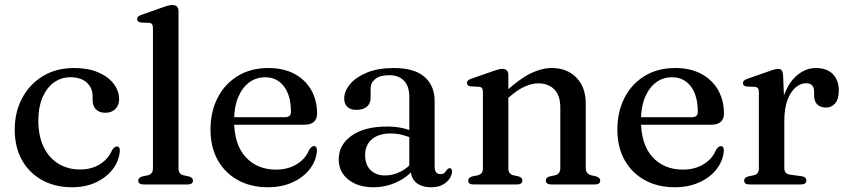

<svg xmlns="http://www.w3.org/2000/svg" viewBox="-20 -758 3482 789"><path d="M469.5 -349.5Q469.5 -326 454 -310.2Q438.5 -294.5 413 -294.5Q388 -294.5 374.2 -308.8Q360.5 -323 360.5 -346.5V-362.5Q360.5 -397.5 336.2 -419Q312 -440.5 269.5 -440.5Q231 -440.5 201.2 -418.8Q171.5 -397 154.5 -357.2Q137.5 -317.5 137.5 -264Q137.5 -198.5 159.8 -153.2Q182 -108 220.8 -84.8Q259.5 -61.5 309 -61.5Q356.5 -61.5 391.2 -83.5Q426 -105.5 441 -142Q447 -150 451.2 -153Q455.5 -156 460.5 -156Q467.5 -156 470.2 -150.5Q473 -145 472.5 -137.5Q469 -96 443 -62.2Q417 -28.5 374 -8.5Q331 11.5 276 11.5Q206.5 11.5 153.2 -17.8Q100 -47 70.2 -100.2Q40.5 -153.5 40.5 -225.5Q40.5 -297 70.8 -354.2Q101 -411.5 155.8 -445Q210.5 -478.5 284.5 -478.5Q341.5 -478.5 383.2 -460.8Q425 -443 447.2 -413.5Q469.5 -384 469.5 -349.5Z M713.5 -712.5V-67.5Q713.5 -54 718.5 -47.2Q723.5 -40.5 733 -38L756 -33Q764.5 -30.5 768.8 -26.5Q773 -22.5 773 -16Q773 -8.5 767.5 -4.2Q762 0 751 0H570Q559 0 553.5 -4.2Q548 -8.5 548 -16Q548 -22 552.2 -26.2Q556.5 -30.5 565 -33L589 -38Q598.5 -41 603.5 -47.5Q608.5 -54 608.5 -67V-642.5Q608.5 -653.5 605 -658.5Q601.5 -663.5 593 -664L558.5 -665.5Q550.5 -667 547 -670.5Q543.5 -674 543.5 -679.5Q543.5 -685.5 547.5 -689.8Q551.5 -694 562.5 -697.5L646.5 -727Q662.5 -733 672 -735.2Q681.5 -737.5 688 -737.5Q701 -737.5 707.2 -730.8Q713.5 -724 713.5 -712.5Z M1283 -291Q1283 -269 1269.8 -257.2Q1256.5 -245.5 1231.5 -245.5H912V-276.5H1151.5Q1175.5 -276.5 1175.5 -298Q1175.5 -365.5 1146.8 -403Q1118 -440.5 1070 -440.5Q1032 -440.5 1003.2 -418.8Q974.5 -397 958.2 -357.2Q942 -317.5 942 -263.5Q942 -164 989.5 -112.5Q1037 -61 1114 -61Q1163.5 -61 1200 -83.5Q1236.5 -106 1251 -143.5Q1257 -151.5 1261.2 -154.5Q1265.5 -157.5 1270.5 -157.5Q1277 -157.5 1280 -152Q1283 -146.5 1282.5 -138.5Q1279.5 -97.5 1253 -63.2Q1226.5 -29 1182 -8.8Q1137.5 11.5 1081 11.5Q1011 11.5 957.8 -17.8Q904.5 -47 874.8 -100.2Q845 -153.5 845 -225Q845 -298.5 874 -355.5Q903 -412.5 956.5 -445.5Q1010 -478.5 1083.5 -478.5Q1144.5 -478.5 1189.2 -454.8Q1234 -431 1258.5 -388.8Q1283 -346.5 1283 -291Z M1668 -61V-70.5L1662 -73.5V-359.5Q1662 -403 1640.5 -426Q1619 -449 1579 -449Q1541 -449 1522 -433.2Q1503 -417.5 1503 -395.5V-356.5Q1503 -332.5 1487.5 -319.5Q1472 -306.5 1444 -306.5Q1420 -306.5 1407.2 -319Q1394.5 -331.5 1394.5 -353Q1394.5 -383.5 1418.5 -412.2Q1442.5 -441 1488 -459.8Q1533.5 -478.5 1598.5 -478.5Q1683 -478.5 1724.5 -442Q1766 -405.5 1766 -344V-74Q1766 -57.5 1772.2 -50Q1778.5 -42.5 1789 -42.5Q1801.5 -42.5 1807 -48.2Q1812.5 -54 1816 -59.5Q1818.5 -62.5 1821.2 -64.8Q1824 -67 1827.5 -67Q1832.5 -67 1835 -63.5Q1837.5 -60 1837.5 -53.5Q1837.5 -39.5 1827.8 -24.5Q1818 -9.5 1799.2 1Q1780.5 11.5 1752 11.5Q1713 11.5 1690.5 -7.2Q1668 -26 1668 -61ZM1372 -103.5Q1372 -162.5 1424.5 -200.2Q1477 -238 1571 -238Q1605 -238 1633.2 -231.8Q1661.5 -225.5 1683 -215.5L1675.5 -189.5Q1654.5 -198 1632.8 -203.8Q1611 -209.5 1585.5 -209.5Q1536 -209.5 1508.2 -185.8Q1480.5 -162 1480.5 -120.5Q1480.5 -80.5 1503.2 -58.8Q1526 -37 1561.5 -37Q1594.5 -37 1625.2 -52.2Q1656 -67.5 1678 -95L1688 -72.5Q1659 -32.5 1612.5 -10.5Q1566 11.5 1514.5 11.5Q1451.5 11.5 1411.8 -19.8Q1372 -51 1372 -103.5Z M2069 -449.5V-67.5Q2069 -54 2074 -47.5Q2079 -41 2088.5 -38L2111.5 -33Q2126.5 -28 2126.5 -16.5Q2126.5 0 2104 0H1925.5Q1914.5 0 1909.2 -4.2Q1904 -8.5 1904 -16Q1904 -22 1908 -26.2Q1912 -30.5 1920.5 -33L1944.5 -38Q1954.5 -41 1959.5 -47.5Q1964.5 -54 1964.5 -67V-380Q1964.5 -391 1960.8 -395.8Q1957 -400.5 1948.5 -401.5L1914.5 -403Q1906 -404 1902.5 -407.5Q1899 -411 1899 -417Q1899 -423 1903 -427.2Q1907 -431.5 1918 -435L2002.5 -464.5Q2017.5 -470 2027 -472.5Q2036.5 -475 2044.5 -475Q2056.5 -475 2062.8 -468.2Q2069 -461.5 2069 -449.5ZM2055 -344 2036 -363 2058 -382Q2117 -435.5 2161.8 -457Q2206.5 -478.5 2247.5 -478.5Q2310 -478.5 2348.5 -439.2Q2387 -400 2387 -332V-69.5Q2387 -55 2392.8 -47.8Q2398.5 -40.5 2408.5 -38L2430 -33Q2438.5 -30.5 2442.5 -26.2Q2446.5 -22 2446.5 -16Q2446.5 -8.5 2441.2 -4.2Q2436 0 2425 0H2245.5Q2223 0 2223 -16.5Q2223 -28 2238 -33L2262 -38Q2272.5 -41 2277.5 -48.2Q2282.5 -55.5 2282.5 -69.5V-316Q2282.5 -366 2257.8 -390.8Q2233 -415.5 2192 -415.5Q2167 -415.5 2138 -403Q2109 -390.5 2076.5 -362.5Z M2955 -291Q2955 -269 2941.8 -257.2Q2928.5 -245.5 2903.5 -245.5H2584V-276.5H2823.5Q2847.5 -276.5 2847.5 -298Q2847.5 -365.5 2818.8 -403Q2790 -440.5 2742 -440.5Q2704 -440.5 2675.2 -418.8Q2646.5 -397 2630.2 -357.2Q2614 -317.5 2614 -263.5Q2614 -164 2661.5 -112.5Q2709 -61 2786 -61Q2835.5 -61 2872 -83.5Q2908.5 -106 2923 -143.5Q2929 -151.5 2933.2 -154.5Q2937.5 -157.5 2942.5 -157.5Q2949 -157.5 2952 -152Q2955 -146.5 2954.5 -138.5Q2951.5 -97.5 2925 -63.2Q2898.5 -29 2854 -8.8Q2809.5 11.5 2753 11.5Q2683 11.5 2629.8 -17.8Q2576.5 -47 2546.8 -100.2Q2517 -153.5 2517 -225Q2517 -298.5 2546 -355.5Q2575 -412.5 2628.5 -445.5Q2682 -478.5 2755.5 -478.5Q2816.5 -478.5 2861.2 -454.8Q2906 -431 2930.5 -388.8Q2955 -346.5 2955 -291Z M3186 -260Q3186 -331 3207 -379.8Q3228 -428.5 3261.5 -453.5Q3295 -478.5 3332.5 -478.5Q3377.5 -478.5 3402.2 -453.8Q3427 -429 3427 -385.5Q3427 -351 3412.2 -333.5Q3397.5 -316 3374.5 -316Q3351 -316 3338.2 -329Q3325.5 -342 3325.5 -365.5V-382.5Q3325 -399 3317.2 -407.5Q3309.5 -416 3291.5 -416Q3270 -416 3249.5 -398.8Q3229 -381.5 3216 -347Q3203 -312.5 3203 -260ZM3198 -449.5 3203 -330.5V-67.5Q3203 -55 3208.8 -48.5Q3214.5 -42 3228 -40L3273.5 -34Q3283.5 -32.5 3288.5 -28.2Q3293.5 -24 3293.5 -16Q3293.5 -8.5 3287.8 -4.2Q3282 0 3271 0H3059.5Q3048.5 0 3043.2 -4.2Q3038 -8.5 3038 -16Q3038 -22 3042 -26.2Q3046 -30.5 3054.5 -33L3078.5 -38Q3088.5 -40.5 3093.5 -47.2Q3098.5 -54 3098.5 -67V-379Q3098.5 -390 3094.8 -395Q3091 -400 3082.5 -401L3048.5 -402.5Q3040 -403.5 3036.5 -407Q3033 -410.5 3033 -416Q3033 -422.5 3037.2 -426.8Q3041.5 -431 3052 -434.5L3135 -463.5Q3154 -470.5 3163.2 -472.8Q3172.5 -475 3178 -475Q3187.5 -475 3192 -469Q3196.5 -463 3198 -449.5Z"/></svg>

Font: Fraunces 20pt
Style: Regular
Weight: 400
Version: Version 1.000;[b76b70a41]